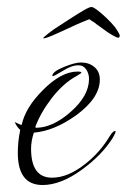

<svg xmlns="http://www.w3.org/2000/svg" viewBox="-20 -521 363 550"><path d="M102 9Q31 9 31 -83Q31 -97 32.5 -113.5Q34 -130 38 -149Q34 -152 30 -157.5Q26 -163 22 -171Q26 -170 30.5 -167.5Q35 -165 42 -163Q53 -213 102 -262Q155 -316 202 -316Q213 -316 213 -313Q213 -311 199 -303Q162 -283 129 -241Q96 -198 81 -157L83 -155Q131 -155 183 -201Q235 -247 235 -295Q235 -310 227 -322Q219 -334 205 -334Q185 -334 160 -318Q135 -303 132 -303Q130 -303 130 -304Q130 -316 165 -330Q195 -342 212 -342Q235 -342 250.5 -329Q266 -316 266 -293Q266 -240 197 -190Q135 -146 77 -141Q69 -117 69 -95Q69 -12 129 -12Q175 -12 225 -52Q267 -85 295 -132Q304 -146 310 -146Q311 -146 311 -144Q311 -140 303 -126Q272 -77 216 -36Q155 9 102 9ZM104 -412Q104 -414 119.5 -426Q135 -438 148 -446Q162 -455 182 -468Q202 -481 219 -491Q236 -501 242 -501Q247 -501 259.5 -491.5Q272 -482 285.5 -469Q299 -456 308 -445Q312 -440 317.5 -431Q323 -422 323 -419Q323 -410 313 -414.5Q303 -419 288 -429L256 -452Q252 -456 246.5 -459Q241 -462 236 -466Q226 -462 217.5 -458.5Q209 -455 202 -452L152 -429Q104 -407 104 -412Z"/></svg>

Font: Love Light
Style: Regular
Weight: 400
Designer: Robert E. Leuschke
Foundry: Robert E. Leuschke
Version: Version 1.010; ttfautohint (v1.8.3)